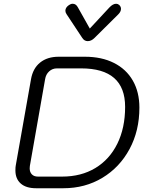

<svg xmlns="http://www.w3.org/2000/svg" viewBox="-20 -1002 795 1022"><path d="M62 -95Q62 -113 64 -122L145 -580Q155 -638 193.5 -669Q232 -700 292 -700H432Q521 -700 586.5 -667Q652 -634 687 -573Q722 -512 722 -429Q722 -306 669.5 -208.5Q617 -111 525 -55.5Q433 0 317 0H172Q119 0 90.5 -25Q62 -50 62 -95ZM311 -62Q412 -62 487.5 -107.5Q563 -153 604.5 -237Q646 -321 646 -433Q646 -638 412 -638H283Q259 -638 241.5 -622Q224 -606 220 -580L139 -119Q138 -115 138 -106Q138 -86 149.5 -74Q161 -62 182 -62ZM418 -800 334 -927Q328 -936 328 -945Q328 -962 347 -975Q357 -982 367 -982Q385 -982 395 -962L458 -850L562 -962Q581 -982 598 -982Q607 -982 614 -976Q624 -967 624 -955Q624 -940 610 -926L483 -800Q466 -783 447 -783Q429 -783 418 -800Z"/></svg>

Font: Kodchasan
Style: Italic
Weight: 400
Italic angle: -10°
Version: Version 1.000; ttfautohint (v1.6)